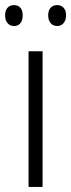

<svg xmlns="http://www.w3.org/2000/svg" viewBox="-34 -733 279 753"><path d="M78 0V-532H133V0ZM21 -713Q37 -713 46 -702.5Q55 -692 55 -673Q55 -653 46 -642Q37 -631 21 -631Q5 -631 -4.5 -642.5Q-14 -654 -14 -673Q-14 -692 -4.5 -702.5Q5 -713 21 -713ZM190 -713Q206 -713 215.5 -702.5Q225 -692 225 -673Q225 -654 215.5 -642.5Q206 -631 190 -631Q174 -631 164.5 -642.5Q155 -654 155 -673Q155 -692 164.5 -702.5Q174 -713 190 -713Z"/></svg>

Font: Noto Sans UI NarrowLight
Style: Regular
Weight: 300
Width: 4
Designer: Monotype Design Team
Foundry: Monotype Imaging Inc.
Version: Version 1.001